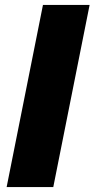

<svg xmlns="http://www.w3.org/2000/svg" viewBox="-20 -762 385 782"><path d="M7 0 155 -742H345L197 0Z"/></svg>

Font: Montserrat Thin ExtraBold
Style: Italic
Weight: 800
Italic angle: -11.3°
Version: Version 9.000